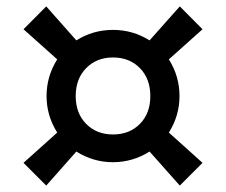

<svg xmlns="http://www.w3.org/2000/svg" viewBox="-20 -639 704 598"><path d="M332 -133.8Q270.5 -133.8 217.8 -167L124 -61L53.2 -131.8L158.2 -226.1Q125 -278.8 125 -339.8Q125 -401.4 158.2 -454.1L53.2 -547.9L124 -619.1L217.8 -513.2Q269.5 -545.9 332 -545.9Q394 -545.9 445.8 -513.2L540 -619.1L610.8 -547.9L505.9 -454.1Q539.1 -401.4 539.1 -339.8Q539.1 -278.8 505.9 -226.1L610.8 -131.8L540 -61L445.8 -167Q393.1 -133.8 332 -133.8ZM248.3 -426.8Q215.8 -393.6 215.8 -339.8Q215.8 -286.1 248.3 -253.2Q280.8 -220.2 332 -220.2Q383.3 -220.2 415.8 -253.2Q448.2 -286.1 448.2 -339.8Q448.2 -393.6 415.8 -426.8Q383.3 -460 332 -460Q280.8 -460 248.3 -426.8Z"/></svg>

Font: TASA Orbiter Deck Medium
Style: Regular
Weight: 500
Designer: Weizhong Zhang
Version: Version 1.000;Glyphs 3.1.2 (3151)